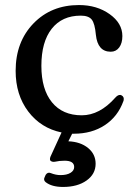

<svg xmlns="http://www.w3.org/2000/svg" viewBox="-20 -520 551 761"><path d="M462 -142Q473 -136 470 -122L469 -119Q447 -58 395.5 -24Q344 10 273 10H266L251 40Q299 42 329 66.5Q359 91 359 129Q359 170 323 195.5Q287 221 230 221Q185 221 161 202Q151 194 157 182L161 173Q169 161 181 166Q201 174 220 174Q245 174 259.5 165Q274 156 274 142Q274 117 236 117Q215 117 198 121Q187 123 180 117Q176 112 180 101L224 5Q142 -12 92 -78Q42 -144 42 -239Q42 -354 112.5 -427Q183 -500 293 -500Q364 -500 414.5 -464Q465 -428 465 -377Q465 -349 452.5 -332Q440 -315 419 -315Q367 -315 360 -382Q356 -427 343.5 -442.5Q331 -458 300 -458Q226 -458 185 -406Q144 -354 144 -259Q144 -166 186 -114.5Q228 -63 304 -63Q375 -63 437 -133L442 -138Q453 -147 462 -142Z"/></svg>

Font: Caslon OS
Style: Regular
Weight: 400
Designer: Alfredo Marco Pradil
Foundry: Hanken Design Co.
Version: Version 1.000;PS 001.000;hotconv 1.0.88;makeotf.lib2.5.64775